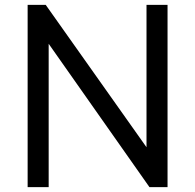

<svg xmlns="http://www.w3.org/2000/svg" viewBox="-20 -765 798 785"><path d="M579 -745H665V0H591L179 -586V0H93V-745H167L579 -163Z"/></svg>

Font: Plus Jakarta Text Light
Style: Regular
Weight: 300
Designer: Gumpita Rahayu
Foundry: Tokotype Studio
Version: Version 1.000